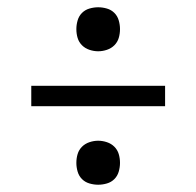

<svg xmlns="http://www.w3.org/2000/svg" viewBox="-20 -604 540 528"><path d="M250 -463Q238 -463 226 -467Q214 -471 205.5 -479.5Q197 -488 193.5 -499.5Q190 -511 190 -524Q190 -536 193.5 -548Q197 -560 205.5 -568.5Q214 -577 226 -580.5Q238 -584 250 -584Q262 -584 274 -580.5Q286 -577 294.5 -568.5Q303 -560 306.5 -548Q310 -536 310 -524Q310 -511 306.5 -499.5Q303 -488 294.5 -479.5Q286 -471 274 -467Q262 -463 250 -463ZM66 -312V-368H434V-312ZM250 -96Q238 -96 226 -99.5Q214 -103 205.5 -111.5Q197 -120 193.5 -132Q190 -144 190 -156Q190 -169 193.5 -180.5Q197 -192 205.5 -200.5Q214 -209 226 -213Q238 -217 250 -217Q262 -217 274 -213Q286 -209 294.5 -200.5Q303 -192 306.5 -180.5Q310 -169 310 -156Q310 -144 306.5 -132Q303 -120 294.5 -111.5Q286 -103 274 -99.5Q262 -96 250 -96Z"/></svg>

Font: Iosevka Term Light
Style: Regular
Weight: 300
Monospace: yes
Designer: Belleve Invis
Foundry: Belleve Invis
Version: Version 9.0.1; ttfautohint (v1.8.3)